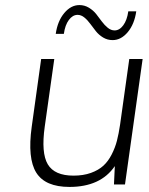

<svg xmlns="http://www.w3.org/2000/svg" viewBox="-20 -735 594 765"><path d="M437.5 -73.2Q380.9 9.8 256.8 9.8Q160.2 9.8 124.5 -47.1Q88.9 -104 106.4 -230L144 -500H196.3L158.2 -230Q143.6 -125.5 170.4 -80.3Q197.3 -35.2 272.9 -35.2Q312 -35.2 342.3 -46.1Q372.6 -57.1 391.8 -74.7Q411.1 -92.3 425 -119.6Q439 -147 446 -174.6Q453.1 -202.1 458.5 -238.8L495.1 -500H548.3L478 0H434.1ZM202.1 -600.1Q209.5 -651.4 236.1 -683.1Q262.7 -714.8 296.4 -714.8Q316.9 -714.8 334.2 -704.3Q351.6 -693.8 363.3 -679Q375 -664.1 385.7 -649.4Q396.5 -634.8 409.4 -624.3Q422.4 -613.8 436.5 -613.8Q456.1 -613.8 471.2 -634.3Q486.3 -654.8 491.2 -689.9H522.9Q515.6 -638.7 489 -606.9Q462.4 -575.2 428.7 -575.2Q408.2 -575.2 391.1 -585.4Q374 -595.7 362.1 -610.6Q350.1 -625.5 339.4 -640.4Q328.6 -655.3 315.9 -665.5Q303.2 -675.8 289.1 -675.8Q269.5 -675.8 254.4 -655.5Q239.3 -635.3 234.4 -600.1Z"/></svg>

Font: Fivo Sans Light
Style: Regular
Weight: 300
Designer: Alexander Slobzheninov
Foundry: Alexander Slobzheninov
Version: 1.0